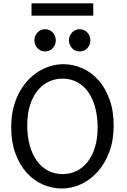

<svg xmlns="http://www.w3.org/2000/svg" viewBox="-20 -1106 753 1139"><path d="M654.3 -361.3Q654.3 -273.4 628.2 -204.1Q602.1 -134.8 558.8 -86.7Q515.6 -38.6 460.4 -13.2Q405.3 12.2 346.7 12.2Q287.6 12.2 233.4 -11.7Q179.2 -35.6 137.7 -82Q96.2 -128.4 71.3 -196Q46.4 -263.7 46.4 -351.6Q46.4 -410.2 58.3 -460.4Q70.3 -510.7 91.6 -552.2Q112.8 -593.8 142.1 -626Q171.4 -658.2 205.8 -680.2Q240.2 -702.1 278.6 -713.6Q316.9 -725.1 356.4 -725.1Q414.6 -725.1 468.5 -701.2Q522.5 -677.2 563.7 -630.9Q605 -584.5 629.6 -516.8Q654.3 -449.2 654.3 -361.3ZM559.1 -349.1Q559.1 -416.5 544.2 -470.5Q529.3 -524.4 502 -562Q474.6 -599.6 436.3 -619.6Q397.9 -639.6 351.6 -639.6Q305.2 -639.6 266.6 -620.4Q228 -601.1 200.2 -565.2Q172.4 -529.3 157 -478.3Q141.6 -427.2 141.6 -363.8Q141.6 -296.9 156.5 -243.2Q171.4 -189.5 199 -151.6Q226.6 -113.8 265.1 -93.5Q303.7 -73.2 351.6 -73.2Q396.5 -73.2 434.6 -92Q472.7 -110.8 500.2 -146.2Q527.8 -181.6 543.5 -232.9Q559.1 -284.2 559.1 -349.1ZM184.1 -866.7Q184.1 -880.4 189 -892.3Q193.8 -904.3 202.4 -913.3Q210.9 -922.4 222.4 -927.5Q233.9 -932.6 247.6 -932.6Q261.2 -932.6 272.9 -927.5Q284.7 -922.4 293 -913.3Q301.3 -904.3 306.2 -892.3Q311 -880.4 311 -866.7Q311 -853 306.2 -841.1Q301.3 -829.1 293 -820.1Q284.7 -811 272.9 -805.9Q261.2 -800.8 247.6 -800.8Q233.9 -800.8 222.4 -805.9Q210.9 -811 202.4 -820.1Q193.8 -829.1 189 -841.1Q184.1 -853 184.1 -866.7ZM389.2 -866.7Q389.2 -880.4 394 -892.3Q398.9 -904.3 407.5 -913.3Q416 -922.4 427.5 -927.5Q439 -932.6 452.6 -932.6Q466.3 -932.6 478 -927.5Q489.7 -922.4 498 -913.3Q506.3 -904.3 511.2 -892.3Q516.1 -880.4 516.1 -866.7Q516.1 -853 511.2 -841.1Q506.3 -829.1 498 -820.1Q489.7 -811 478 -805.9Q466.3 -800.8 452.6 -800.8Q439 -800.8 427.5 -805.9Q416 -811 407.5 -820.1Q398.9 -829.1 394 -841.1Q389.2 -853 389.2 -866.7ZM167 -1086.4H533.2V-1013.2H167Z"/></svg>

Font: Andika
Style: Regular
Weight: 400
Designer: Victor Gaultney, Annie Olsen, Julie Remington, Don Collingsworth, Eric Hays
Foundry: SIL International
Version: Version 1.001